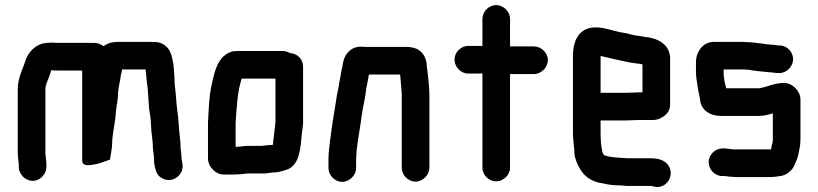

<svg xmlns="http://www.w3.org/2000/svg" viewBox="-20 -669 3225 757"><path d="M163 -11V-18C163 -37 159 -51 159 -70V-317C159 -340 174 -360 178 -380L182 -392H184C193 -391 201 -391 207 -391H304V-36C304 -10 339 -18 359 -22C376 -25 401 -36 414 -40C416 -60 421 -78 422 -98C422 -145 435 -183 437 -229C439 -250 444 -270 445 -290C445 -323 454 -348 457 -375C458 -379 461 -389 461 -395H554C556 -385 557 -365 558 -354C564 -318 565 -275 568 -239C570 -225 575 -200 575 -182L577 -150C580 -127 583 -105 583 -82C584 -74 585 -66 586 -59C586 -57 586 -55 587 -52V-41C587 -33 588 -24 590 -13L593 -2C596 12 603 24 616 32C658 59 709 20 699 -26L697 -36C696 -39 696 -41 696 -42C696 -47 696 -52 695 -58C695 -69 692 -77 692 -88C692 -113 688 -134 686 -159L684 -187C683 -199 682 -212 680 -225C675 -260 674 -298 669 -334C666 -389 667 -460 634 -487C617 -501 603 -504 577 -504H446C421 -504 404 -498 388 -487C376 -496 363 -500 350 -500H207C202 -500 196 -500 188 -501C176 -501 165 -500 156 -499C119 -493 90 -462 80 -429L74 -411C63 -384 50 -353 50 -317V-73C50 -55 52 -38 54 -23V-11C54 18 80 44 109 44C138 44 163 18 163 -11Z M909 -90V-183C913 -246 916 -309 933 -359H1066V-190C1065 -182 1065 -177 1065 -174C1064 -169 1063 -162 1062 -154L1060 -132L1057 -111C1057 -107 1057 -103 1056 -98C1051 -97 1045 -97 1039 -97L1021 -95C1017 -94 1014 -94 1011 -94H952C938 -93 923 -90 909 -90ZM859 19H905C919 19 941 17 955 15H1011C1018 15 1025 15 1033 14L1049 12C1054 11 1058 11 1061 11C1074 11 1092 6 1104 2C1153 -10 1163 -63 1168 -120L1170 -142C1172 -159 1174 -165 1175 -186V-405C1175 -437 1153 -457 1123 -460C1114 -465 1104 -468 1094 -468H914C896 -468 879 -462 864 -449C834 -425 824 -378 814 -333C804 -288 803 -237 800 -185V-43C800 -13 829 18 859 19Z M1384 -7V-34C1384 -39 1384 -46 1385 -57C1385 -67 1386 -76 1387 -84C1392 -125 1401 -172 1406 -213C1411 -249 1421 -285 1424 -320C1426 -332 1429 -345 1431 -355L1433 -367C1433 -369 1434 -372 1435 -375H1557C1557 -374 1557 -373 1558 -372L1560 -348C1561 -331 1564 -311 1564 -292V-8C1564 21 1589 47 1618 47C1647 47 1673 21 1673 -8V-291C1673 -331 1667 -372 1663 -408C1660 -457 1633 -484 1582 -484H1425C1418 -484 1412 -484 1407 -485C1363 -487 1336 -454 1331 -414C1331 -412 1331 -409 1330 -406C1326 -392 1325 -385 1323 -371C1321 -359 1317 -344 1316 -331C1313 -317 1311 -308 1308 -292C1302 -248 1294 -208 1288 -164C1283 -122 1275 -81 1275 -34V-7C1275 22 1300 48 1329 48C1358 48 1384 22 1384 -7Z M1882 -594V-488H1826C1797 -488 1772 -463 1772 -434C1772 -405 1797 -379 1826 -379H1882V-8C1882 21 1907 46 1936 46C1965 46 1991 21 1991 -8V-377H2085C2114 -377 2140 -403 2140 -432C2140 -461 2114 -486 2085 -486H1991V-594C1991 -623 1965 -649 1936 -649C1907 -649 1882 -623 1882 -594Z M2442 -303H2348V-448C2350 -448 2352 -448 2354 -447C2370 -444 2390 -438 2405 -435C2433 -430 2459 -422 2488 -419L2505 -417L2513 -415V-305H2504C2491 -305 2457 -303 2442 -303ZM2504 -196H2557C2570 -196 2584 -201 2599 -212C2614 -223 2622 -238 2622 -257V-441C2620 -495 2573 -519 2520 -524L2503 -527L2487 -529C2474 -531 2463 -535 2449 -538L2425 -542C2393 -548 2365 -561 2328 -561C2265 -561 2239 -512 2239 -449V-142C2239 -114 2245 -86 2245 -61C2246 -52 2249 -42 2253 -31C2272 16 2300 46 2357 54C2377 59 2399 62 2423 62H2431C2438 63 2446 64 2453 64H2548L2556 66C2604 80 2641 27 2617 -14C2604 -36 2579 -45 2545 -45H2453C2444 -45 2433 -47 2423 -47C2416 -47 2400 -49 2394 -50C2386 -50 2371 -54 2365 -56C2363 -56 2360 -57 2360 -59C2359 -62 2354 -69 2354 -75C2350 -94 2348 -119 2348 -143V-194H2442C2457 -194 2490 -196 2504 -196Z M3072 -342C3046 -342 3024 -335 3002 -328C2997 -326 2993 -325 2991 -325C2985 -324 2977 -321 2972 -321H2843V-322C2838 -340 2833 -362 2833 -383V-395H2918C2923 -394 2927 -394 2931 -394C2957 -389 2987 -387 3014 -384C3024 -384 3037 -381 3046 -381H3053C3082 -381 3107 -407 3107 -436C3107 -465 3082 -490 3053 -490H3046C3037 -492 3026 -493 3017 -493C3014 -494 3011 -494 3007 -494C3001 -495 2994 -496 2986 -497C2963 -499 2944 -503 2920 -503C2913 -504 2907 -504 2900 -504H2795C2752 -504 2724 -465 2724 -425V-383C2724 -363 2729 -342 2731 -325C2733 -308 2739 -288 2741 -270C2747 -234 2780 -212 2821 -212H2972C2994 -212 3009 -217 3027 -222V-118C3027 -109 3024 -100 3022 -92C3022 -89 3021 -85 3020 -80H2872C2861 -81 2847 -83 2836 -84H2829C2800 -84 2774 -59 2774 -30C2774 -1 2798 25 2827 25H2834C2843 25 2854 28 2864 28C2872 29 2880 29 2887 29H3013C3032 29 3046 27 3063 24C3084 19 3104 2 3112 -17C3117 -29 3124 -43 3127 -57C3131 -77 3136 -95 3136 -118V-277C3136 -309 3105 -342 3072 -342Z"/></svg>

Font: Electronic
Style: ExHv
Weight: 900
Version: Version 1.011